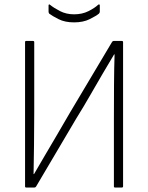

<svg xmlns="http://www.w3.org/2000/svg" viewBox="-20 -838 661 858"><path d="M97 0Q92 0 92 -5V-650Q92 -655 97 -655H127Q133 -655 133 -650V-337Q133 -257 132 -189.5Q131 -122 130 -60H132Q156 -102 181 -144Q206 -186 234 -234Q262 -282 294 -337L481 -651Q484 -655 488 -655H524Q530 -655 530 -650V-5Q530 0 524 0H494Q489 0 489 -5V-307Q489 -384 489.5 -458Q490 -532 492 -595H490Q465 -553 439 -509Q413 -465 384.5 -415Q356 -365 320 -307L141 -4Q138 0 134 0ZM311 -738Q270 -738 241.5 -752.5Q213 -767 200 -777Q197 -781 197 -786V-814Q197 -817 199 -818Q201 -819 203 -817Q220 -803 248 -788.5Q276 -774 311 -774Q347 -774 375 -788Q403 -802 419 -817Q422 -819 424 -818Q426 -817 426 -814V-786Q426 -781 422 -777Q410 -767 381 -752.5Q352 -738 311 -738Z"/></svg>

Font: Sofia Sans Semi Condensed ExtraLight
Style: Regular
Weight: 250
Version: Version 4.100